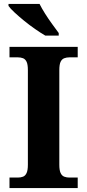

<svg xmlns="http://www.w3.org/2000/svg" viewBox="-20 -951 441 971"><path d="M28 0V-53H70Q85 -53 96.5 -57.5Q108 -62 114.5 -76Q121 -90 121 -118V-596Q121 -625 114.5 -638.5Q108 -652 96.5 -656.5Q85 -661 70 -661H28V-714H373V-661H331Q317 -661 305 -656.5Q293 -652 286.5 -638.5Q280 -625 280 -596V-118Q280 -90 286.5 -76Q293 -62 305 -57.5Q317 -53 331 -53H373V0ZM209 -771Q185 -785 157 -804.5Q129 -824 102 -846Q75 -868 53.5 -888Q32 -908 23 -921V-931H180Q191 -909 208 -882Q225 -855 244 -829Q263 -803 277 -784V-771Z"/></svg>

Font: Noto Serif Kannada
Style: Bold
Weight: 700
Version: Version 2.003